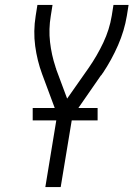

<svg xmlns="http://www.w3.org/2000/svg" viewBox="-20 -755 540 775"><path d="M163 0 211 -292 150 -456Q130 -510 122 -569.5Q114 -629 124 -691L131 -735H192L185 -691Q176 -637 182 -585Q188 -533 204 -485V-484Q205 -482 206 -479.5Q207 -477 207 -475L251 -357L338 -481Q372 -530 397 -583Q422 -636 431 -691L438 -735H499L492 -691Q482 -631 456.5 -572.5Q431 -514 395 -460Q392 -457 391 -454.5Q390 -452 387 -450L272 -284L225 0ZM112 -269V-319H374V-269Z"/></svg>

Font: Iosevka Term Curly Lt Obl
Style: Regular
Weight: 300
Italic angle: -9°
Designer: Belleve Invis
Foundry: Belleve Invis
Version: Version 32.3.0